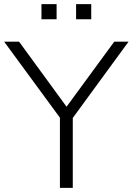

<svg xmlns="http://www.w3.org/2000/svg" viewBox="-27 -906 640 926"><path d="M262 0V-366L277 -318L-7 -705H65L303 -379H285L524 -705H593L310 -318L324 -366V0ZM340 -813V-886H413V-813ZM173 -813V-886H246V-813Z"/></svg>

Font: Nunito Sans 12pt ExtraLight 12pt Light
Style: Regular
Weight: 300
Version: Version 3.101;gftools[0.9.27]